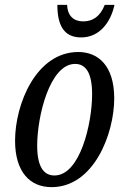

<svg xmlns="http://www.w3.org/2000/svg" viewBox="-20 -760 509 790"><path d="M314 -606C388 -606 435 -666 451 -740H411C392 -692 362 -672 322 -672C284 -672 258 -694 256 -740H216C216 -653 245 -606 314 -606ZM192 10C367 10 450 -211 450 -355C450 -490 384 -546 302 -546C129 -546 42 -332 42 -181C42 -53 103 10 192 10ZM204 -38C161 -38 133 -72 133 -161C133 -282 185 -497 289 -497C332 -497 359 -462 359 -372C359 -253 310 -38 204 -38Z"/></svg>

Font: Noto Serif ExtraCondensed
Style: Italic
Weight: 400
Width: 2
Italic angle: -12°
Designer: Monotype Design Team
Foundry: Monotype Imaging Inc.
Version: Version 2.014